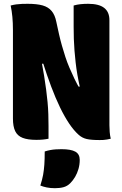

<svg xmlns="http://www.w3.org/2000/svg" viewBox="-20 -729 640 1009"><path d="M235 0Q221 3 205.5 4.5Q190 6 171 6Q126 6 99 -4.5Q72 -15 60 -39.5Q48 -64 48 -106Q48 -163 48 -221Q48 -279 48 -337.5Q48 -396 48 -454Q48 -512 48 -570Q48 -609 45 -640.5Q42 -672 36 -700Q51 -704 65.5 -706Q80 -708 95 -708.5Q110 -709 125 -709Q174 -709 204 -700.5Q234 -692 251.5 -671Q269 -650 276 -614Q283 -581 290 -550Q297 -519 305.5 -489Q314 -459 323.5 -430Q333 -401 345 -373Q357 -345 371 -315.5Q385 -286 403 -256L376 -274H424L402 -261Q393 -300 387 -334.5Q381 -369 377.5 -400.5Q374 -432 371.5 -462.5Q369 -493 368 -524.5Q367 -556 367 -589Q367 -617 367 -648Q367 -679 367 -700Q384 -705 403 -707Q422 -709 443 -709Q500 -709 527.5 -687.5Q555 -666 555 -623Q555 -552 555 -482Q555 -412 555 -343.5Q555 -275 555 -207Q555 -139 555 -71Q555 -54 556.5 -35.5Q558 -17 562 0Q553 2 543 4Q533 6 523.5 6.5Q514 7 504 7Q459 7 435.5 1.5Q412 -4 394 -20Q368 -43 343.5 -79.5Q319 -116 295.5 -164.5Q272 -213 249 -274Q226 -335 203 -408L227 -394H180L198 -409Q206 -367 212 -329.5Q218 -292 222.5 -258Q227 -224 230 -192Q233 -160 234 -129Q235 -98 235 -66Q235 -50 235 -33.5Q235 -17 235 0ZM215 67Q231 62 244.5 59.5Q258 57 272.5 56Q287 55 303 55Q353 55 376 68Q399 81 399 111Q399 136 392.5 158.5Q386 181 375 200Q364 219 349 234Q334 249 314.5 254.5Q295 260 269 260Q245 260 225.5 256Q206 252 192 246Q202 215 206.5 190Q211 165 213 136.5Q215 108 215 67Z"/></svg>

Font: Recursive Monospace Casual Black
Style: Regular
Weight: 900
Version: Version 1.047